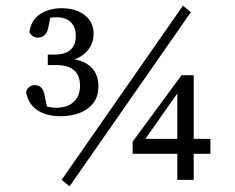

<svg xmlns="http://www.w3.org/2000/svg" viewBox="-20 -636 831 679"><path d="M226 23 198 0 627 -616 655 -593ZM149 -443H172Q248 -443 248 -509Q248 -541 230 -558Q212 -575 181 -575Q172 -575 160.5 -574Q149 -573 134 -568L161 -589L151 -540Q148 -521 138 -512Q128 -503 115 -503Q94 -503 84 -522Q90 -566 122.5 -586.5Q155 -607 198 -607Q248 -607 279.5 -582.5Q311 -558 311 -517Q311 -477 282.5 -449.5Q254 -422 213 -422L207 -429Q265 -429 296.5 -403.5Q328 -378 328 -331Q328 -293 308.5 -269.5Q289 -246 259 -235.5Q229 -225 195 -225Q142 -225 110.5 -247.5Q79 -270 72 -311Q77 -325 85.5 -330Q94 -335 103 -335Q116 -335 125.5 -326.5Q135 -318 139 -292L150 -240L126 -264Q141 -260 153 -257.5Q165 -255 178 -255Q219 -255 241 -276Q263 -297 263 -333Q263 -368 242.5 -387Q222 -406 177 -406H149ZM449 -92V-135L622 -370H665V0H607V-324H620L485 -132L477 -145H724V-92Z"/></svg>

Font: Lisu Bosa ExtraLight
Style: Regular
Weight: 200
Designer: David Morse, Annie Olsen, Victor Gaultney, Frank Grießhammer (Latin)
Foundry: SIL International
Version: Version 2.000